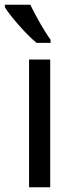

<svg xmlns="http://www.w3.org/2000/svg" viewBox="-37 -786 315 806"><path d="M173.8 0H85V-536.1H173.8ZM175.3 -606H116.7Q99.6 -619.6 79.6 -639.9Q59.6 -660.2 40.8 -681.6Q22 -703.1 6.6 -722.9Q-8.8 -742.7 -16.6 -755.9V-766.1H90.3Q98.1 -749.5 108.6 -729.7Q119.1 -710 130.4 -690.2Q141.6 -670.4 153.3 -651.9Q165 -633.3 175.3 -619.1Z"/></svg>

Font: Droid Sans
Style: Regular
Weight: 400
Foundry: Ascender Corporation
Version: Version 1.00 build 114